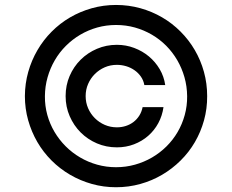

<svg xmlns="http://www.w3.org/2000/svg" viewBox="-20 -759 955 790"><path d="M457.4 -738.6Q509.2 -738.6 557.2 -725.3Q605.1 -712 646.8 -687.7Q688.6 -663.4 722.8 -629.1Q757.1 -594.8 781.4 -553.1Q805.8 -511.4 819.1 -463.4Q832.4 -415.5 832.4 -363.6Q832.7 -311.8 819.4 -263.8Q806.1 -215.9 781.8 -174.2Q757.5 -132.5 723 -98.4Q688.6 -64.3 646.8 -39.8Q605.1 -15.3 557.2 -2Q509.2 11.4 457.4 11.4Q405.9 11.4 358 -2.1Q310 -15.6 268.3 -40Q226.6 -64.3 192.3 -98.5Q158 -132.8 133.7 -174.5Q109.4 -216.3 95.9 -264.2Q82.4 -312.1 82.4 -363.6Q82.7 -415.5 96.2 -463.2Q109.7 -511 134.1 -552.7Q158.4 -594.5 192.5 -628.7Q226.6 -663 268.1 -687.3Q309.7 -711.6 357.6 -725.1Q405.5 -738.6 457.4 -738.6ZM457.4 -71Q497.9 -71 535.3 -81.5Q572.8 -92 605.5 -111Q638.1 -130 665 -156.6Q691.8 -183.2 710.8 -215.7Q729.8 -248.2 740.1 -285.7Q750.4 -323.2 750 -363.3Q749.6 -403.8 739 -441.2Q728.3 -478.7 709.3 -511.4Q690.3 -544 663.9 -570.7Q637.4 -597.3 604.9 -616.3Q572.4 -635.3 535.2 -645.8Q497.9 -656.2 457.4 -656.2Q417.3 -656.2 380 -645.8Q342.7 -635.3 310.2 -616.1Q277.7 -596.9 251.1 -570.3Q224.4 -543.7 205.4 -511Q186.4 -478.3 175.8 -441.1Q165.1 -403.8 164.8 -363.3Q164.4 -323.2 174.7 -286Q185 -248.9 204.2 -216.4Q223.4 -183.9 250.2 -157.1Q277 -130.3 309.7 -111.2Q342.3 -92 379.8 -81.5Q417.3 -71 457.4 -71ZM250 -363.6Q250 -408 266.5 -446.4Q283 -484.7 311.8 -513.3Q340.6 -541.9 378.9 -558.2Q417.3 -574.6 460.9 -574.6Q498.2 -574.6 532.1 -561.8Q566.1 -549 592.7 -526.8Q619.3 -504.6 637.1 -474.4Q654.8 -444.2 659.8 -409.1H573.9Q570.3 -429 559.3 -444.4Q548.3 -459.9 532.8 -470.5Q517.4 -481.2 498.8 -486.7Q480.1 -492.2 460.9 -492.2Q434.3 -492.2 411 -482.1Q387.8 -471.9 370.2 -454.4Q352.6 -436.8 342.5 -413.5Q332.4 -390.3 332.4 -363.6Q332.4 -337 342.5 -313.7Q352.6 -290.5 370.2 -272.9Q387.8 -255.3 411 -245.2Q434.3 -235.1 460.9 -235.1Q480.5 -235.1 497.9 -240.8Q515.3 -246.4 529.3 -257.1Q543.3 -267.8 553.1 -283.2Q562.9 -298.7 566.8 -318.2H652.7Q647.7 -282.7 631.4 -252.5Q615.1 -222.3 589.7 -200.1Q564.3 -177.9 531.4 -165.3Q498.6 -152.7 460.9 -152.7Q417.3 -152.7 378.9 -169Q340.6 -185.4 312 -214Q283.4 -242.5 266.7 -281.1Q250 -319.6 250 -363.6Z"/></svg>

Font: Inter P
Style: Regular
Weight: 400
Designer: Rasmus Andersson
Foundry: rsms
Version: Version 3.018;git-588b23468